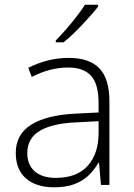

<svg xmlns="http://www.w3.org/2000/svg" viewBox="-20 -786 568 816"><path d="M272 -540Q359 -540 402 -496Q445 -452 445 -355V0H409L401 -94H398Q381 -64 356.5 -40.5Q332 -17 296.5 -3.5Q261 10 210 10Q133 10 90 -28Q47 -66 47 -136Q47 -215 112.5 -256Q178 -297 300 -303L399 -308V-347Q399 -429 367 -464Q335 -499 270 -499Q230 -499 192 -489Q154 -479 115 -459L100 -498Q138 -517 181.5 -528.5Q225 -540 272 -540ZM305 -266Q204 -262 150 -230.5Q96 -199 96 -135Q96 -85 128 -57.5Q160 -30 217 -30Q306 -30 352 -80.5Q398 -131 399 -218V-271ZM397 -758Q385 -742 367.5 -722.5Q350 -703 330.5 -682Q311 -661 290.5 -641.5Q270 -622 250 -606H217V-614Q237 -634 260.5 -661Q284 -688 306 -716.5Q328 -745 341 -766H397Z"/></svg>

Font: Noto Sans Syriac Eastern ExtraLight
Style: Regular
Weight: 250
Designer: Patrick Giasson and the Monotype Design Team
Foundry: Monotype Imaging Inc.
Version: Version 3.001